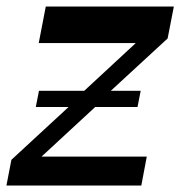

<svg xmlns="http://www.w3.org/2000/svg" viewBox="-34 -571 555 591"><path d="M-14.2 0 1.1 -79.1 197.6 -260.6 212.7 -279.8 406 -458.9 423.2 -438.4H85.2L106.9 -550.8H501.1L482 -452.7L292.2 -277.8L274.7 -256.1L70.8 -67.7L54.9 -88.9H417.8L401 0ZM76.2 -241.7 86 -291.6H399.1L389.3 -241.7Z"/></svg>

Font: Savate ExtraLight
Style: Italic
Weight: 200
Italic angle: -11°
Designer: Max Esnée
Foundry: Plomb Type
Version: Version 2.000